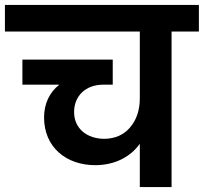

<svg xmlns="http://www.w3.org/2000/svg" viewBox="-41 -760 828 780"><path d="M-21 -632H527V-361C527 -313 514 -274 488 -243C462 -212 427 -197 384 -196C313 -196 260 -237 260 -305C260 -370 307 -416 378 -416H417V-518H50V-416H200C160 -385 138 -338 138 -283C138 -162 228 -89 346 -89C423 -89 488 -121 527 -176V0H656V-632H767V-740H-21Z"/></svg>

Font: Poppins SemiBold
Style: Regular
Weight: 600
Designer: Ninad Kale (Devanagari), Jonny Pinhorn (Latin)
Foundry: Indian Type Foundry
Version: 4.004